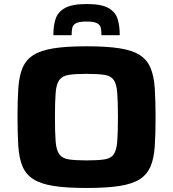

<svg xmlns="http://www.w3.org/2000/svg" viewBox="-20 -926 860 954"><path d="M410 8Q311 8 247 -2Q183 -12 146 -35.5Q109 -59 92 -99Q75 -139 71 -199.5Q67 -260 67 -344Q67 -427 71 -487.5Q75 -548 92 -588.5Q109 -629 146 -652.5Q183 -676 247 -686Q311 -696 410 -696Q510 -696 574 -686Q638 -676 674.5 -652.5Q711 -629 728 -588.5Q745 -548 749 -487.5Q753 -427 753 -344Q753 -260 749 -199.5Q745 -139 728 -99Q711 -59 674.5 -35.5Q638 -12 574 -2Q510 8 410 8ZM410 -129Q467 -129 499 -134Q531 -139 545 -159Q559 -179 562.5 -222.5Q566 -266 566 -344Q566 -421 562.5 -465Q559 -509 545 -529Q531 -549 499 -554Q467 -559 410 -559Q354 -559 322 -554Q290 -549 275 -529Q260 -509 256.5 -465Q253 -421 253 -344Q253 -266 256.5 -222.5Q260 -179 275 -159Q290 -139 322 -134Q354 -129 410 -129ZM410 -906Q484 -906 519 -886Q554 -866 564.5 -831.5Q575 -797 575 -751H484Q484 -772 481 -787Q478 -802 462.5 -810.5Q447 -819 410 -819Q373 -819 357.5 -810.5Q342 -802 339 -787Q336 -772 336 -751H245Q245 -797 256 -831.5Q267 -866 302.5 -886Q338 -906 410 -906Z"/></svg>

Font: Saira Expanded
Style: Bold
Weight: 700
Width: 7
Designer: Hector Gatti with collaboration of the Omnibus-Type team
Foundry: Omnibus-Type
Version: Version 1.100; ttfautohint (v1.8.3)